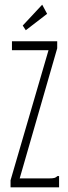

<svg xmlns="http://www.w3.org/2000/svg" viewBox="-20 -799 290 819"><path d="M25 -30 187 -585H31V-623H224V-593L64 -38H188Q205 -38 212 -40Q219 -42 225 -48H232V0H25ZM90 -670 77 -690 160 -779 181 -740Z"/></svg>

Font: Inconsolata UltraCondensed Light
Style: Regular
Weight: 300
Width: 1
Monospace: yes
Designer: Raph Levien, Cyreal, Brenton Simpson
Foundry: Raph Levien, Cyreal, Google
Version: Version 3.001; ttfautohint (v1.8.2.53-6de2)